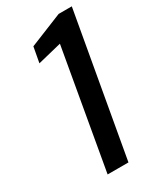

<svg xmlns="http://www.w3.org/2000/svg" viewBox="-181 -761 684 822"><g transform="rotate(-30 161.5 -350.0)"><path d="M96 0 199 -587 81 -558 95 -634 258 -700H323L199 0Z"/></g></svg>

Font: DM Sans 28pt Medium
Style: Italic
Weight: 500
Italic angle: -10°
Version: Version 4.004;gftools[0.9.30]